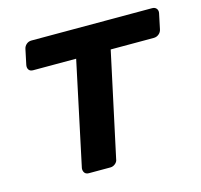

<svg xmlns="http://www.w3.org/2000/svg" viewBox="-82 -609 732 698"><g transform="rotate(-15 284.0 -260.0)"><path d="M170 0Q159 0 154 -7Q149 -14 150 -24L233 -414H71Q60 -414 55 -421Q50 -428 52 -439L64 -496Q66 -506 74 -513Q82 -520 93 -520H547Q558 -520 563.5 -513Q569 -506 567 -496L555 -439Q553 -428 544.5 -421Q536 -414 525 -414H363L279 -24Q278 -14 269.5 -7Q261 0 251 0Z"/></g></svg>

Font: Rubik Light Medium
Style: Italic
Weight: 500
Italic angle: -12°
Version: Version 2.104